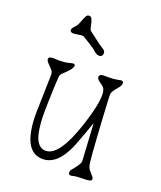

<svg xmlns="http://www.w3.org/2000/svg" viewBox="-162 -1028 929 1106"><g transform="rotate(20 303.0 -475.0)"><path d="M439 -120.1 439.5 -131.3 426.3 -353.5 401.9 -284.2Q368.7 -191.9 354.7 -165.8Q340.8 -139.6 328.1 -121.8Q315.4 -104 299.3 -89.8Q262.7 -58.6 220.7 -58.6Q95.2 -58.6 95.2 -293.9L101.1 -532.2Q101.1 -549.3 88.4 -562.5Q75.7 -575.7 67.4 -584.5Q52.2 -599.6 52.2 -609.9Q52.2 -626 79.6 -626L111.3 -624.5Q148.4 -624.5 170.9 -630.4Q193.4 -636.2 198.2 -636.2Q210.4 -636.2 210.4 -626.5Q210.4 -609.4 179.7 -580.1Q168 -569.3 157.7 -558.6Q147.5 -547.9 146.5 -539.8Q145.5 -531.7 144.3 -508.8Q143.1 -485.8 141.6 -454.1Q135.7 -297.4 139.9 -253.7Q144 -210 149.2 -187.7Q154.3 -165.5 163.1 -148.4Q183.6 -109.4 220.7 -109.4Q303.2 -109.4 374.5 -326.2Q437 -516.6 408.7 -562.5Q402.3 -572.3 385.3 -583.5Q360.8 -599.6 360.8 -612.3Q360.8 -631.3 388.2 -631.3L412.1 -630.9Q447.8 -630.9 466.8 -634.8Q487.8 -639.6 490.7 -639.6Q505.9 -639.6 505.9 -626Q505.9 -612.3 490 -593.8Q474.1 -575.2 466.6 -563.5Q459 -551.8 458.7 -541.5Q458.5 -531.2 459.5 -511.7Q460.4 -492.2 461.9 -463.9Q463.4 -435.5 465.3 -401.1Q467.3 -366.7 469.5 -331.1Q471.7 -295.4 474.1 -261Q476.6 -226.6 478.5 -198.2Q483.9 -133.3 485.8 -123.8Q487.8 -114.3 490.5 -106.9Q493.2 -99.6 497.1 -93.8L527.3 -58.1Q536.1 -40.5 518.6 -35.2Q505.4 -31.7 471.4 -31.7Q437.5 -31.7 425.3 -28.3Q391.1 -17.6 391.1 -38.1Q391.1 -49.8 396.2 -55.9Q401.4 -62 407.7 -69.8Q414.1 -77.6 420.9 -86.9Q438 -110.4 439 -120.1ZM141.1 -798.8Q119.1 -798.8 119.1 -814Q119.1 -823.2 132.6 -836.7Q146 -850.1 152.3 -865.5Q158.7 -880.9 163.8 -894.3Q168.9 -907.7 174.6 -917Q180.2 -926.3 191.4 -926.3Q202.6 -926.3 208 -915.5Q213.4 -904.8 216.6 -890.9Q219.7 -877 222.7 -863.8Q225.6 -850.6 231 -846.7Q236.3 -842.8 248 -833.7Q259.8 -824.7 273.9 -814Q309.1 -786.6 322.3 -779.3Q344.2 -766.6 344.2 -753.9Q344.2 -729 322.3 -729Q305.7 -729 288.1 -746.6Q279.8 -754.9 244.4 -777.3Q209 -799.8 203.1 -802.5Q197.3 -805.2 189.5 -805.2Z"/></g></svg>

Font: Snowburst One
Style: Regular
Weight: 400
Designer: Annet Stirling
Foundry: Annet Stirling
Version: Version 1.001